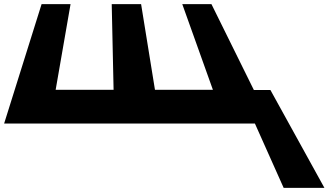

<svg xmlns="http://www.w3.org/2000/svg" viewBox="-26 -597 1588 928"><path d="M523 -163H243L315 -577H175L-6 0H1206L1345 311H1542L1281 -162H1201L996 -577H855L1003 -163H723L656 -577H514Z"/></svg>

Font: Hussar Milosc
Style: Bold
Weight: 700
Foundry: Cannot Into Space Fonts
Version: Version 1.02